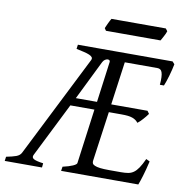

<svg xmlns="http://www.w3.org/2000/svg" viewBox="-101 -848 900 929"><g transform="rotate(10 349.0 -383.5)"><path d="M399.9 -560.1Q400.4 -565.4 396.5 -568.1Q392.6 -570.8 386.7 -570.1Q380.9 -569.3 374.5 -564.9Q368.2 -560.5 363.8 -551.8L269 -358.9H373ZM673.8 -119.1Q664.1 -76.7 654.5 -45.4Q645 -14.2 639.2 0H259.8L263.2 -21Q293.9 -27.8 312 -35.9Q330.1 -43.9 331.1 -50.8L367.2 -319.8H249L116.2 -54.2Q108.4 -40 120.8 -32.7Q133.3 -25.4 168 -21L166 0H-17.1L-14.2 -21Q16.1 -26.9 34.2 -33.4Q52.2 -40 59.1 -54.2L310.1 -553.2Q314 -561.5 310.1 -567.1Q306.2 -572.8 295.7 -577.4Q285.2 -582 268.6 -585.9Q252 -589.8 231 -594.2L233.9 -615.2H699.2L710 -603Q707.5 -590.3 703.9 -575.2Q700.2 -560.1 695.8 -544.9Q691.4 -529.8 686.8 -516.1Q682.1 -502.4 678.2 -493.2H658.2Q660.2 -515.6 659.4 -530.5Q658.7 -545.4 655.5 -554.4Q652.3 -563.5 646.5 -567.1Q640.6 -570.8 631.8 -570.8H472.2L442.9 -358.9H621.1L630.9 -345.2Q626 -338.4 619.9 -330.8Q613.8 -323.2 607.4 -316.2Q601.1 -309.1 594.7 -303Q588.4 -296.9 583 -293Q577.1 -300.3 570.3 -305.2Q563.5 -310.1 554 -313.5Q544.4 -316.9 531.2 -318.4Q518.1 -319.8 500 -319.8H438L403.8 -75.2Q402.8 -67.9 405.3 -62.3Q407.7 -56.6 417 -52.5Q426.3 -48.3 443.6 -46.1Q460.9 -43.9 490.2 -43.9H545.9Q566.4 -43.9 581.1 -46.4Q595.7 -48.8 607.9 -57.4Q620.1 -65.9 631.3 -82.5Q642.6 -99.1 655.8 -127.9ZM648.4 -754.4Q647 -749 643.8 -742.2Q640.6 -735.4 637 -728.5Q633.3 -721.7 629.9 -715.3Q626.5 -709 624 -705.1H356L348.1 -716.8Q350.1 -721.7 353 -728.3Q356 -734.9 359.1 -741.7Q362.3 -748.5 365.7 -755.1Q369.1 -761.7 372.1 -766.6H639.2Z"/></g></svg>

Font: Gentium Plus Viet
Style: Italic
Weight: 400
Italic angle: -8°
Designer: J. Victor Gaultney, Annie Olsen, Iska Routamaa, Becca Hirsbrunner
Foundry: SIL International
Version: Version 5.000